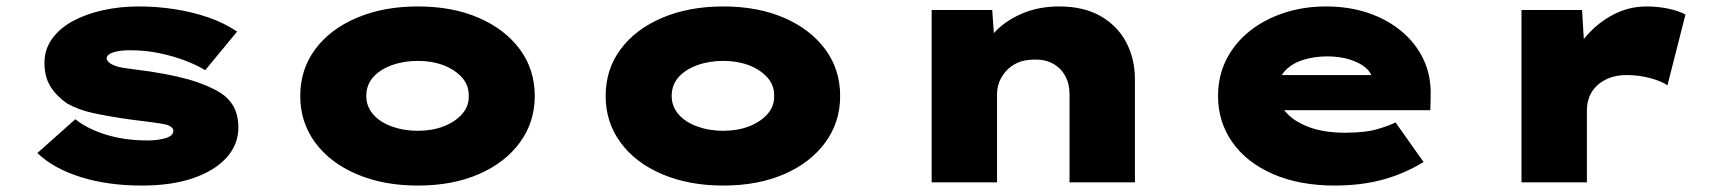

<svg xmlns="http://www.w3.org/2000/svg" viewBox="-20 -566 5350 596"><path d="M421 10Q314 10 230 -16.5Q146 -43 96 -91L214 -196Q249 -167 307.5 -148.5Q366 -130 439 -130Q455 -130 469.5 -132Q484 -134 495 -137.5Q506 -141 512 -146.5Q518 -152 518 -160Q518 -171 500 -178Q481 -183 448 -187Q415 -191 385 -195Q320 -204 271.5 -214.5Q223 -225 188 -245Q156 -267 137 -297Q118 -327 118 -371Q118 -413 142 -446Q166 -479 207 -501Q248 -523 300.5 -534.5Q353 -546 410 -546Q467 -546 522 -537.5Q577 -529 626.5 -512Q676 -495 716 -468L617 -348Q593 -363 557 -377Q521 -391 477 -400.5Q433 -410 384 -410Q368 -410 355.5 -408.5Q343 -407 333 -404Q323 -401 317 -396Q311 -391 311 -385Q311 -380 315 -375.5Q319 -371 324 -368Q340 -358 372.5 -354Q405 -350 446 -344Q538 -330 593.5 -310.5Q649 -291 678 -268Q701 -248 710.5 -224Q720 -200 720 -171Q720 -118 684 -77.5Q648 -37 581 -13.5Q514 10 421 10Z M1277 10Q1170 10 1087 -25.5Q1004 -61 958 -124Q912 -187 912 -268Q912 -350 958 -412.5Q1004 -475 1087 -510.5Q1170 -546 1277 -546Q1385 -546 1466.5 -510.5Q1548 -475 1594 -412.5Q1640 -350 1640 -268Q1640 -187 1594 -124Q1548 -61 1466.5 -25.5Q1385 10 1277 10ZM1277 -160Q1321 -160 1356.5 -173.5Q1392 -187 1414 -211.5Q1436 -236 1435 -268Q1436 -301 1414 -325.5Q1392 -350 1356.5 -363.5Q1321 -377 1277 -377Q1233 -377 1196 -363.5Q1159 -350 1138 -326Q1117 -302 1117 -268Q1117 -236 1138 -211.5Q1159 -187 1196 -173.5Q1233 -160 1277 -160Z M2225 10Q2118 10 2035 -25.5Q1952 -61 1906 -124Q1860 -187 1860 -268Q1860 -350 1906 -412.5Q1952 -475 2035 -510.5Q2118 -546 2225 -546Q2333 -546 2414.5 -510.5Q2496 -475 2542 -412.5Q2588 -350 2588 -268Q2588 -187 2542 -124Q2496 -61 2414.5 -25.5Q2333 10 2225 10ZM2225 -160Q2269 -160 2304.5 -173.5Q2340 -187 2362 -211.5Q2384 -236 2383 -268Q2384 -301 2362 -325.5Q2340 -350 2304.5 -363.5Q2269 -377 2225 -377Q2181 -377 2144 -363.5Q2107 -350 2086 -326Q2065 -302 2065 -268Q2065 -236 2086 -211.5Q2107 -187 2144 -173.5Q2181 -160 2225 -160Z M2872 0V-535H3060L3070 -395L3019 -381Q3031 -425 3064.5 -462.5Q3098 -500 3150.5 -523Q3203 -546 3268 -546Q3343 -546 3395.5 -516.5Q3448 -487 3475.5 -435.5Q3503 -384 3503 -319V0H3300V-274Q3300 -306 3286.5 -330.5Q3273 -355 3248.5 -368.5Q3224 -382 3191 -381Q3161 -381 3139.5 -371.5Q3118 -362 3103.5 -346Q3089 -330 3082 -311.5Q3075 -293 3075 -276V0H2974Q2926 0 2900.5 0Q2875 0 2872 0Z M4124 10Q4013 10 3931 -26Q3849 -62 3805 -125Q3761 -188 3761 -268Q3761 -331 3787.5 -382.5Q3814 -434 3860.5 -470.5Q3907 -507 3967.5 -526.5Q4028 -546 4096 -546Q4167 -546 4226.5 -526Q4286 -506 4330.5 -469Q4375 -432 4399 -381Q4423 -330 4421 -268L4420 -224H3889L3866 -333H4259L4240 -301V-319Q4238 -340 4219 -356Q4200 -372 4169 -381.5Q4138 -391 4100 -391Q4059 -391 4023.5 -379.5Q3988 -368 3967 -344Q3946 -320 3946 -284Q3946 -248 3970.5 -219Q3995 -190 4042 -172Q4089 -154 4155 -154Q4219 -154 4257 -165.5Q4295 -177 4312 -186L4399 -63Q4358 -38 4313.5 -21.5Q4269 -5 4222 2.5Q4175 10 4124 10Z M4703 0V-535H4891L4903 -336L4842 -337Q4858 -396 4895 -443Q4932 -490 4983 -518Q5034 -546 5091 -546Q5125 -546 5157 -539.5Q5189 -533 5212 -521L5156 -301Q5138 -314 5102.5 -323.5Q5067 -333 5030 -333Q4998 -333 4974.5 -323.5Q4951 -314 4935.5 -298.5Q4920 -283 4913 -264Q4906 -245 4906 -224V0Z"/></svg>

Font: Lexend Tera Black
Style: Regular
Weight: 900
Version: Version 1.007